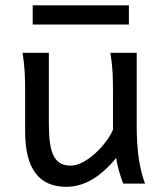

<svg xmlns="http://www.w3.org/2000/svg" viewBox="-20 -699 619 731"><path d="M449.2 0Q445.8 -8.3 441.9 -19.5Q438 -30.8 434.3 -43.5Q430.7 -56.2 427.5 -70.1Q424.3 -84 422.4 -97.7Q377.9 -43.5 330.8 -15.6Q283.7 12.2 231.9 12.2Q75.7 12.2 75.7 -197.8V-341.8Q75.7 -365.2 75.4 -384.3Q75.2 -403.3 74.2 -421.1Q73.2 -439 71.3 -457.5Q69.3 -476.1 65.9 -498H166V-227.1Q166 -185.5 170.2 -155.5Q174.3 -125.5 184.1 -106.2Q193.8 -86.9 209.7 -77.6Q225.6 -68.4 249 -68.4Q270.5 -68.4 294.9 -81.3Q319.3 -94.2 341.6 -114.3Q363.8 -134.3 382.1 -158.4Q400.4 -182.6 410.2 -205.1V-341.8Q410.2 -365.7 409.9 -385Q409.7 -404.3 408.7 -421.9Q407.7 -439.5 405.8 -457.5Q403.8 -475.6 400.4 -498H500.5V-219.7Q500.5 -148.4 508.5 -95Q516.6 -41.5 532.2 0ZM104.5 -678.7H470.7V-605.5H104.5Z"/></svg>

Font: Andika APac
Style: Regular
Weight: 400
Designer: Victor Gaultney, Annie Olsen, Julie Remington, Don Collingsworth, Eric Hays, Becca Hirsbrunner
Foundry: SIL International
Version: Version 5.000